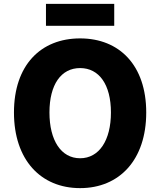

<svg xmlns="http://www.w3.org/2000/svg" viewBox="-20 -956 826 990"><path d="M393 14C596 14 734 -132 734 -376C734 -619 596 -758 393 -758C190 -758 52 -620 52 -376C52 -132 190 14 393 14ZM393 -140C295 -140 235 -232 235 -376C235 -520 295 -605 393 -605C491 -605 552 -520 552 -376C552 -232 491 -140 393 -140ZM217 -823H569V-936H217Z"/></svg>

Font: Noto Sans TC Black
Style: Regular
Weight: 900
Designer: Ryoko NISHIZUKA 西塚涼子 (kana, bopomofo & ideographs); Paul D. Hunt (Latin, Greek & Cyrillic); Sandoll Communications 산돌커뮤니
Foundry: Adobe
Version: Version 2.004;hotconv 1.0.118;makeotfexe 2.5.65603